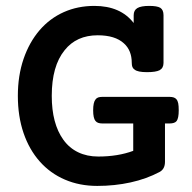

<svg xmlns="http://www.w3.org/2000/svg" viewBox="-20 -610 640 641"><path d="M321.8 -197.8Q305.2 -197.8 298.8 -206.1Q291 -215.3 291 -241.7Q291 -268.1 298.8 -277.8Q302.2 -282.7 307.9 -284.7Q313.5 -286.6 321.8 -286.6H545.9Q562.5 -286.6 568.8 -278.8Q573.2 -273.9 575 -265.1Q576.7 -256.3 576.7 -241.7Q576.7 -215.8 569.8 -206.1Q563.5 -197.8 545.9 -197.8H530.8V-69.8Q530.8 -45.9 513.2 -36.1Q469.2 -12.7 416 -1Q362.8 10.7 304.7 10.7Q245.6 10.7 196.8 -10.3Q147.9 -31.2 112.8 -70.8Q77.6 -110.4 58.6 -166Q39.6 -221.7 39.6 -290Q39.6 -357.4 58.6 -413.1Q77.6 -468.8 112.3 -509.3Q146.5 -548.8 193.1 -569.6Q239.7 -590.3 294.9 -590.3Q382.3 -590.3 426.3 -533.2V-559.1Q426.3 -575.7 438.5 -583Q450.7 -590.3 478.5 -590.3Q504.4 -590.3 515.1 -584Q525.9 -577.1 525.9 -559.1V-399.9Q525.9 -382.8 512.7 -375.5Q500 -369.1 470.7 -369.1Q439.9 -369.1 429.7 -377.4Q424.3 -380.9 422.1 -386.2Q419.9 -391.6 419.9 -399.9Q419.9 -441.9 393.6 -465.3Q364.3 -492.2 306.2 -492.2Q235.4 -492.2 195.8 -442.4Q152.8 -389.6 152.8 -290Q152.8 -197.3 191.4 -143.6Q211.4 -115.7 241 -101.6Q270.5 -87.4 308.1 -87.4Q373.5 -87.4 424.8 -106.4V-197.8Z"/></svg>

Font: Courier Prime SemiBold
Style: Regular
Weight: 600
Designer: Alan Dague-Greene
Foundry: Quote-Unquote Apps
Version: Version 1.202